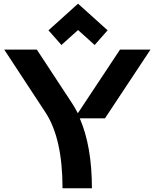

<svg xmlns="http://www.w3.org/2000/svg" viewBox="-20 -1001 823 1021"><path d="M312.5 0Q312.5 -265.1 221.7 -403.3L2.4 -737.3H175.8L364.7 -449.7Q377.9 -429.2 394 -398.9L618.2 -737.3H780.3L538.1 -371.6H404.3Q468.8 -222.2 468.8 0ZM395 -981.4 552.2 -839.8 483.4 -761.7 395 -841.3 306.6 -761.7 237.8 -839.8Z"/></svg>

Font: New Shape
Style: Bold
Weight: 700
Designer: Wojciech Kalinowski "wmk69" (wmk69@o2.pl)
Foundry: Wojciech Kalinowski "wmk69" (wmk69@o2.pl)
Version: Version 2.1.1; 2021-05-14